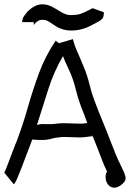

<svg xmlns="http://www.w3.org/2000/svg" viewBox="-40 -838 652 893"><path d="M492 35Q474 35 462.5 20.5Q451 6 451 -16Q451 -31 458 -40Q445 -66 434.5 -94Q424 -122 413 -150Q407 -165 401 -180Q395 -195 389 -210V-204Q381 -204 372 -202.5Q363 -201 352 -200Q345 -199 338.5 -199Q332 -199 324 -199Q308 -199 291 -200Q274 -201 258 -201Q251 -201 244.5 -200.5Q238 -200 233 -199Q217 -198 198.5 -192.5Q180 -187 157 -187Q144 -187 132.5 -187.5Q121 -188 110 -189Q107 -181 104 -173Q101 -165 98 -157Q74 -94 60 -57.5Q46 -21 38 -3.5Q30 14 24 19L-20 -35Q-19 -36 -13 -50.5Q-7 -65 1 -86.5Q9 -108 17 -129Q25 -150 31 -165.5Q37 -181 38 -182Q67 -259 89.5 -338.5Q112 -418 141 -497Q170 -576 219 -649L234 -637L299 -656Q307 -625 321 -594Q335 -563 349 -528Q366 -488 375.5 -448Q385 -408 399 -371Q416 -325 436 -277Q456 -229 475 -179Q486 -150 497.5 -122Q509 -94 523 -66Q538 -37 543 -18.5Q548 0 533 14Q511 35 492 35ZM132 -257Q139 -259 145 -260Q151 -261 157 -261Q171 -261 187.5 -260.5Q204 -260 224 -263Q232 -264 240.5 -264.5Q249 -265 258 -265Q275 -265 292 -264Q309 -263 324 -263H345Q350 -264 355.5 -264.5Q361 -265 366 -266Q359 -285 352 -304Q345 -323 337 -342Q322 -382 312.5 -421.5Q303 -461 288 -497Q280 -516 270.5 -535.5Q261 -555 253 -577Q210 -504 184.5 -422.5Q159 -341 132 -257ZM293 -696Q286 -696 280 -696.5Q274 -697 267 -698Q241 -703 222.5 -714.5Q204 -726 189.5 -736Q175 -746 157 -746Q139 -746 126 -732Q116 -722 116.5 -722Q117 -722 117 -735H63Q63 -752 73 -765Q83 -778 87 -783Q122 -818 157 -818Q180 -818 201 -807Q222 -796 241 -784Q260 -772 276 -769Q279 -768 283.5 -768Q288 -768 293 -768Q315 -768 333 -773Q356 -781 391 -800L443 -781Q443 -763 438 -754.5Q433 -746 417 -737Q399 -727 382 -718.5Q365 -710 350 -705Q320 -696 293 -696Z"/></svg>

Font: Syne Tactile
Style: Regular
Weight: 400
Designer: Lucas Descroix
Foundry: Bonjour Monde
Version: Version 2.100; ttfautohint (v1.8.3)